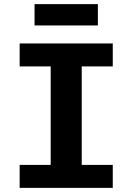

<svg xmlns="http://www.w3.org/2000/svg" viewBox="-20 -908 640 928"><path d="M75 0V-111H225V-587H75V-698H525V-587H375V-111H525V0ZM147 -888H453V-785H147Z"/></svg>

Font: iA Writer Mono V
Style: Regular
Weight: 400
Designer: Mike Abbink, Paul van der Laan, Pieter van Rosmalen
Foundry: Bold Monday
Version: Version 2.000